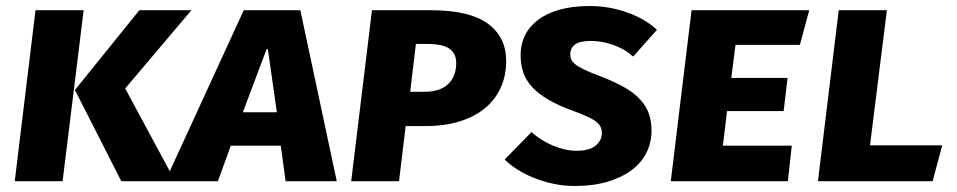

<svg xmlns="http://www.w3.org/2000/svg" viewBox="-20 -602 3180 638"><path d="M188 0H29L98 -568H258ZM229 -303 443 -568H616L396 -308L562 0H383Z M913 -118H747L704 0H529L790 -568H978L1099 0H929ZM787 -229H900L870 -439H866Z M1391 -297Q1442 -297 1469 -322.5Q1496 -348 1496 -393Q1496 -424 1473.5 -440Q1451 -456 1399 -456H1362L1343 -297ZM1662 -399Q1662 -351 1644 -311Q1626 -271 1591.5 -242.5Q1557 -214 1507 -198.5Q1457 -183 1392 -183H1328L1306 0H1147L1216 -568H1411Q1540 -568 1601 -523.5Q1662 -479 1662 -399Z M2145 -168Q2145 -130 2129 -96.5Q2113 -63 2080.5 -38Q2048 -13 2000 1.5Q1952 16 1889 16Q1854 16 1820.5 9Q1787 2 1756.5 -10Q1726 -22 1700.5 -38Q1675 -54 1657 -72L1746 -163Q1779 -134 1819 -117.5Q1859 -101 1896 -101Q1938 -101 1959 -118Q1980 -135 1980 -160Q1980 -170 1976.5 -178.5Q1973 -187 1963.5 -195.5Q1954 -204 1936 -212.5Q1918 -221 1889 -232Q1838 -250 1803.5 -270Q1769 -290 1748 -313Q1727 -336 1718.5 -362Q1710 -388 1710 -420Q1710 -455 1724.5 -484.5Q1739 -514 1768 -536Q1797 -558 1840 -570Q1883 -582 1940 -582Q2003 -582 2063 -561Q2123 -540 2163 -503L2084 -414Q2055 -440 2017 -453Q1979 -466 1945 -466Q1906 -466 1890.5 -454Q1875 -442 1875 -422Q1875 -413 1878 -405Q1881 -397 1891.5 -388.5Q1902 -380 1923 -370Q1944 -360 1979 -347Q2025 -329 2057 -310.5Q2089 -292 2108.5 -270Q2128 -248 2136.5 -223Q2145 -198 2145 -168Z M2424 -453 2410 -343H2597L2584 -233H2396L2382 -118H2611L2598 0H2209L2278 -568H2669L2638 -453Z M2698 0 2767 -568H2927L2871 -119H3111L3079 0Z"/></svg>

Font: Qjlgwqiwhsfqbnnlvksmvfsycuq
Style: Regular
Weight: 700
Italic angle: -8°
Designer: Carrois Corporate & Edenspiekermann
Foundry: Carrois Corporate GbR & Edenspiekermann AG
Version: Version 2.001